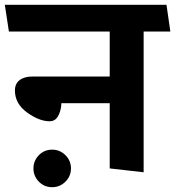

<svg xmlns="http://www.w3.org/2000/svg" viewBox="-31 -700 728 798"><path d="M425 0V-271H224Q224 -249 214.5 -225.5Q205 -202 185 -197Q183 -197 180.5 -196.5Q178 -196 175 -196Q132 -196 81.5 -232.5Q31 -269 31 -324Q31 -352 50.5 -367Q70 -382 104 -382H425V-569H6L-11 -680H661L677 -569H566V16ZM186 78Q153 78 130.5 55Q108 32 108 0Q108 -32 130.5 -55Q153 -78 186 -78Q218 -78 241 -55Q264 -32 264 0Q264 32 241 55Q218 78 186 78Z"/></svg>

Font: Palanquin Dark
Style: Regular
Weight: 400
Designer: Pria Ravichandran
Version: Version 1.001